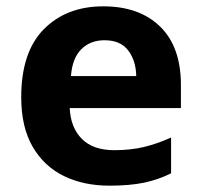

<svg xmlns="http://www.w3.org/2000/svg" viewBox="-20 -576 637 606"><path d="M306 -556Q420 -556 485.5 -492Q551 -428 551 -308V-235H200Q203 -173 238.5 -137.5Q274 -102 341 -102Q392 -102 434 -112Q476 -122 520 -142V-29Q480 -9 435 0.5Q390 10 325 10Q244 10 181.5 -20.5Q119 -51 83 -113Q47 -175 47 -269Q47 -412 118.5 -484Q190 -556 306 -556ZM310 -449Q265 -449 236.5 -420.5Q208 -392 204 -336H410Q409 -385 384.5 -417Q360 -449 310 -449Z"/></svg>

Font: Noto Sans Khmer UI
Style: Bold
Weight: 700
Designer: Danh Hong and the Monotype Design Team
Foundry: Monotype Imaging Inc.
Version: Version 2.002; ttfautohint (v1.8.4.7-5d5b)